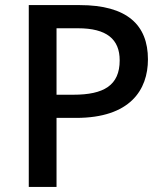

<svg xmlns="http://www.w3.org/2000/svg" viewBox="-20 -734 650 754"><path d="M293 -714H93V0H202V-271H279C491 -271 561 -381 561 -501C561 -636 479 -714 293 -714ZM286 -623C399 -623 450 -580 450 -497C450 -399 388 -362 268 -362H202V-623Z"/></svg>

Font: Noto Sans Georgian Medium
Style: Regular
Weight: 500
Designer: Monotype Design Team, Akaki Razmadze
Foundry: Google LLC
Version: Version 2.005